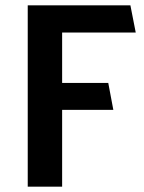

<svg xmlns="http://www.w3.org/2000/svg" viewBox="-20 -700 540 720"><path d="M405 -288H213V0H84V-680H469L489 -578H213V-389H386Z"/></svg>

Font: Palanquin Dark
Style: Regular
Weight: 400
Designer: Pria Ravichandran
Version: Version 1.000